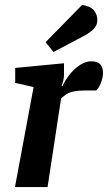

<svg xmlns="http://www.w3.org/2000/svg" viewBox="-20 -763 440 783"><path d="M41 0 117 -408 42 -425V-486L241 -505V-457Q241 -446 238 -434Q235 -422 231 -412H235Q244 -433 262 -456.5Q280 -480 304 -496.5Q328 -513 352 -513Q377 -513 388.5 -501Q400 -489 400 -466Q400 -447 392 -426Q384 -405 372 -394H327Q298 -394 280 -390Q262 -386 250.5 -378.5Q239 -371 229 -361L174 0ZM198 -551 166 -591 315 -743Q349 -738 363 -720.5Q377 -703 377 -682Q377 -663 366 -649.5Q355 -636 336 -624.5Q317 -613 291 -600Z"/></svg>

Font: Faustina
Style: Bold Italic
Weight: 700
Italic angle: -8°
Designer: Alfonso Garcia
Foundry: http://www.omnibus-type.com
Version: Version 1.200